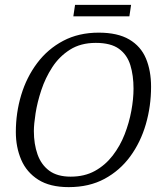

<svg xmlns="http://www.w3.org/2000/svg" viewBox="-20 -759 661 788"><path d="M262 9Q185 9 137 -21.5Q89 -52 67 -103.5Q45 -155 45 -217Q45 -296 67 -369Q89 -442 132.5 -500Q176 -558 239.5 -591.5Q303 -625 385 -625Q463 -625 510.5 -597Q558 -569 579 -519Q600 -469 600 -403Q600 -323 578.5 -249Q557 -175 514.5 -117Q472 -59 409 -25Q346 9 262 9ZM270 -34Q327 -34 369.5 -57.5Q412 -81 442.5 -120.5Q473 -160 491.5 -207.5Q510 -255 519 -304Q528 -353 528 -395Q528 -449 515 -491.5Q502 -534 468.5 -558.5Q435 -583 373 -583Q311 -583 267 -555Q223 -527 194.5 -483Q166 -439 149.5 -389Q133 -339 126 -294Q119 -249 119 -221Q119 -168 134 -125.5Q149 -83 182 -58.5Q215 -34 270 -34ZM281 -692 288 -739H518L511 -692Z"/></svg>

Font: Manuale Light
Style: Italic
Weight: 300
Italic angle: -11°
Version: Version 1.002